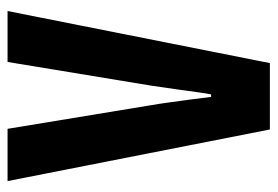

<svg xmlns="http://www.w3.org/2000/svg" viewBox="-132 -595 727 503"><g transform="rotate(-90 231.5 -343.5)"><path d="M143.8 0 8.6 -687.2H145.5L207.4 -311.4Q211 -291 214.9 -262.4Q218.9 -233.8 222.7 -205.1Q226.6 -176.4 229.1 -154H235.8Q238 -165.2 241.2 -187.9Q244.3 -210.5 248.6 -241.7Q252.8 -272.8 258.7 -311.4L320.7 -687.2H454.1L317.7 0Z"/></g></svg>

Font: Archivo SemiBold ExtraCondensed
Style: Regular
Weight: 600
Width: 2
Version: Version 2.001